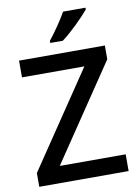

<svg xmlns="http://www.w3.org/2000/svg" viewBox="-101 -1007 775 1073"><g transform="rotate(-10 287.0 -470.5)"><path d="M461 -931V-941H334C309 -896 263 -830 233 -793V-781H304C353 -816 431 -894 461 -931ZM540 0V-95H166L531 -636V-714H44V-619H398L33 -78V0Z"/></g></svg>

Font: Noto Sans Balinese Medium
Style: Regular
Weight: 500
Designer: Aditya Bayu, David Williams
Foundry: David Williams
Version: Version 2.005